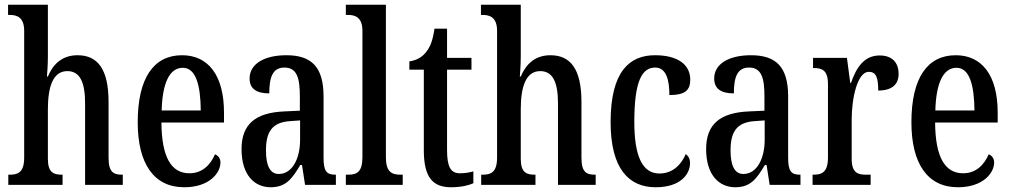

<svg xmlns="http://www.w3.org/2000/svg" viewBox="-20 -780 4266 810"><path d="M15 0H244V-43H242C207 -43 182 -51 182 -110V-319C182 -415 204 -480 264 -480C319 -480 339 -430 339 -343V0H498V-43H496C460 -43 438 -52 438 -115V-350C438 -487 393 -547 307 -547C237 -547 201 -503 182 -457H178C179 -468 182 -507 182 -542V-760H14V-717H22C50 -717 82 -708 82 -650V-115C82 -52 55 -43 21 -43H15Z M757 10C864 10 910 -51 910 -94C910 -113 900 -124 887 -129C868 -85 834 -49 779 -49C703 -49 662 -116 661 -263H925V-305C925 -463 858 -547 748 -547C629 -547 561 -452 561 -264C561 -90 629 10 757 10ZM827 -314H662C665 -429 695 -494 751 -494C806 -494 826 -422 827 -314Z M1122 10C1188 10 1213 -28 1247 -84H1254L1267 0H1397V-43H1394C1357 -43 1345 -59 1345 -115V-373C1345 -500 1292 -547 1188 -547C1096 -547 1033 -511 1033 -449C1033 -407 1060 -386 1116 -386C1116 -452 1129 -495 1180 -495C1234 -495 1245 -448 1245 -373V-313L1180 -310C1059 -305 999 -257 999 -151C999 -41 1054 10 1122 10ZM1156 -46C1118 -46 1102 -84 1102 -145C1102 -223 1127 -264 1204 -269L1246 -272V-191C1246 -107 1211 -46 1156 -46Z M1439 0H1679V-43H1670C1632 -43 1608 -55 1608 -117V-760H1439V-717H1449C1477 -717 1509 -708 1509 -650V-117C1509 -55 1486 -43 1449 -43H1439Z M1883 10C1927 10 1960 1 1977 -7V-57C1959 -52 1942 -49 1920 -49C1881 -49 1866 -77 1866 -147V-486H1969V-536H1866V-659H1813C1805 -605 1794 -581 1778 -561C1762 -540 1740 -526 1707 -521V-486H1768V-146C1768 -30 1807 10 1883 10Z M2010 0H2239V-43H2237C2202 -43 2177 -51 2177 -110V-319C2177 -415 2199 -480 2259 -480C2314 -480 2334 -430 2334 -343V0H2493V-43H2491C2455 -43 2433 -52 2433 -115V-350C2433 -487 2388 -547 2302 -547C2232 -547 2196 -503 2177 -457H2173C2174 -468 2177 -507 2177 -542V-760H2009V-717H2017C2045 -717 2077 -708 2077 -650V-115C2077 -52 2050 -43 2016 -43H2010Z M2746 10C2854 10 2891 -48 2891 -91C2891 -111 2884 -122 2873 -130C2855 -87 2819 -48 2762 -48C2688 -48 2656 -125 2656 -266C2656 -444 2691 -495 2744 -495C2791 -495 2804 -442 2804 -379C2870 -379 2892 -399 2892 -444C2892 -507 2840 -547 2743 -547C2637 -547 2556 -480 2556 -265C2556 -68 2633 10 2746 10Z M3082 10C3148 10 3173 -28 3207 -84H3214L3227 0H3357V-43H3354C3317 -43 3305 -59 3305 -115V-373C3305 -500 3252 -547 3148 -547C3056 -547 2993 -511 2993 -449C2993 -407 3020 -386 3076 -386C3076 -452 3089 -495 3140 -495C3194 -495 3205 -448 3205 -373V-313L3140 -310C3019 -305 2959 -257 2959 -151C2959 -41 3014 10 3082 10ZM3116 -46C3078 -46 3062 -84 3062 -145C3062 -223 3087 -264 3164 -269L3206 -272V-191C3206 -107 3171 -46 3116 -46Z M3408 0H3653V-43H3633C3599 -43 3573 -51 3573 -110V-276C3573 -368 3598 -477 3645 -477C3676 -477 3685 -453 3685 -398C3743 -398 3771 -424 3771 -468C3771 -515 3745 -546 3691 -546C3626 -546 3593 -496 3570 -430H3567L3553 -536H3410V-493H3413C3448 -493 3473 -484 3473 -425V-115C3473 -52 3446 -43 3411 -43H3408Z M4021 10C4128 10 4174 -51 4174 -94C4174 -113 4164 -124 4151 -129C4132 -85 4098 -49 4043 -49C3967 -49 3926 -116 3925 -263H4189V-305C4189 -463 4122 -547 4012 -547C3893 -547 3825 -452 3825 -264C3825 -90 3893 10 4021 10ZM4091 -314H3926C3929 -429 3959 -494 4015 -494C4070 -494 4090 -422 4091 -314Z"/></svg>

Font: Noto Serif Georgian ExtraCondensed Medium
Style: Regular
Weight: 500
Width: 2
Designer: Monotype Design Team, Akaki Razmadze
Foundry: Google LLC
Version: Version 2.003